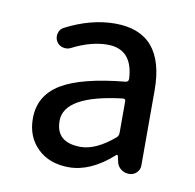

<svg xmlns="http://www.w3.org/2000/svg" viewBox="-53 -863 491 484"><g transform="rotate(10 192.5 -620.5)"><path d="M152.3 -431.6Q102.5 -431.6 72.3 -460.9Q42 -490.2 42 -537.1Q42 -595.7 93.3 -627Q144.5 -658.2 256.8 -668.9Q263.7 -669.9 263.7 -677.7Q259.8 -752.9 195.3 -752.9Q153.3 -752.9 105.5 -728.5Q95.7 -723.6 85 -726.6Q74.2 -729.5 69.3 -738.3Q63.5 -748 66.4 -759.3Q69.3 -770.5 79.1 -775.4Q143.6 -808.6 205.1 -808.6Q332 -808.6 332 -660.2V-467.8Q332 -457 324.2 -449.2Q316.4 -441.4 304.7 -441.4Q293 -441.4 283.7 -448.7Q274.4 -456.1 272.5 -467.8L269.5 -481.4Q268.6 -483.4 266.6 -483.4Q264.6 -483.4 263.7 -481.4Q208 -431.6 152.3 -431.6ZM172.9 -487.3Q211.9 -487.3 258.8 -527.3Q263.7 -532.2 263.7 -539.1V-620.1Q263.7 -626 257.8 -626Q257.8 -626 256.8 -626Q109.4 -608.4 109.4 -543Q109.4 -487.3 172.9 -487.3Z"/></g></svg>

Font: Gen Jyuu Gothic P Regular
Style: Regular
Weight: 400
Designer: [Source Han Sans]
Ryoko NISHIZUKA  (kana & ideographs); Paul D. Hunt (Latin, Greek & Cyrillic); Wenlong ZHANG  (bopomofo
Version: Version 1.002.20150607